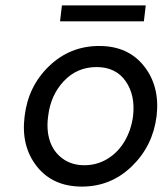

<svg xmlns="http://www.w3.org/2000/svg" viewBox="-20 -680 607 710"><path d="M202 -601 209 -660H519L512 -601ZM283 10Q175 10 116 -65Q57 -140 71 -250Q84 -361 161.5 -435.5Q239 -510 347 -510Q454 -510 513 -435Q572 -360 559 -250Q545 -140 467.5 -65Q390 10 283 10ZM292 -69Q339 -69 378 -93Q417 -117 441 -158Q465 -199 472 -250Q481 -328 444.5 -380Q408 -432 337 -432Q265 -432 216 -380Q167 -328 158 -250Q151 -199 164.5 -158.5Q178 -118 211.5 -93.5Q245 -69 292 -69Z"/></svg>

Font: Orkney
Style: Italic
Weight: 400
Italic angle: -7°
Designer: Samuel Oakes and Alfredo Marco Pradil
Foundry: Alfredo Marco Pradil
Version: 1.0; ttfautohint (v1.5)